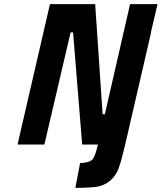

<svg xmlns="http://www.w3.org/2000/svg" viewBox="-20 -700 783 930"><path d="M711 -539 585 6Q568 79 554.5 115.5Q541 152 513 175.5Q485 199 449.5 204.5Q414 210 345 210L368 90Q410 88 425 75Q440 62 453 6L454 0H378L334 -543H322L195 0H65L222 -680H441L477 -147H488L610 -680H743L710 -539Z"/></svg>

Font: Titillium Web
Style: Bold Italic
Weight: 700
Italic angle: -13°
Version: Version 1.001;PS 57.000;hotconv 1.0.70;makeotf.lib2.5.55311